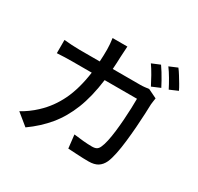

<svg xmlns="http://www.w3.org/2000/svg" viewBox="-180 -1051 1360 1316"><g transform="rotate(30 500.0 -393.5)"><path d="M760 -791Q773 -773 788 -748.5Q803 -724 817 -699Q831 -674 841 -654L775 -626Q760 -656 737.5 -696Q715 -736 695 -764ZM873 -833Q887 -815 902.5 -790Q918 -765 932.5 -740.5Q947 -716 956 -697L891 -669Q875 -701 852.5 -739.5Q830 -778 809 -806ZM843 -572Q841 -559 839 -545Q837 -531 836 -521Q835 -491 833 -442Q831 -393 826.5 -335Q822 -277 815.5 -219.5Q809 -162 799 -113.5Q789 -65 776 -36Q760 -2 733 15Q706 32 660 32Q620 32 577.5 29.5Q535 27 497 25L485 -80Q523 -75 561 -71.5Q599 -68 630 -68Q653 -68 666 -75.5Q679 -83 687 -102Q697 -123 705 -160Q713 -197 718.5 -243Q724 -289 727.5 -337.5Q731 -386 732.5 -430Q734 -474 734 -506H478Q460 -367 420 -266Q380 -165 318 -90Q256 -15 170 46L78 -29Q105 -43 136 -65.5Q167 -88 193 -113Q266 -181 311.5 -275.5Q357 -370 376 -506H224Q196 -506 163.5 -505Q131 -504 102 -502V-607Q131 -604 163 -602Q195 -600 224 -600H385Q388 -645 388 -696Q388 -713 386 -739Q384 -765 381 -783H498Q497 -765 495.5 -740.5Q494 -716 493 -698Q492 -673 491 -648Q490 -623 488 -600H704Q724 -600 741 -602Q758 -604 773 -606Z"/></g></svg>

Font: Source Han Sans SC Medium
Style: Regular
Weight: 500
Designer: Ryoko NISHIZUKA 西塚涼子 (kana, bopomofo & ideographs); Paul D. Hunt (Latin, Greek & Cyrillic); Sandoll Communications 산돌커뮤니
Foundry: Adobe
Version: Version 2.004;hotconv 1.0.118;makeotfexe 2.5.65603